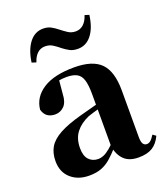

<svg xmlns="http://www.w3.org/2000/svg" viewBox="-150 -921 901 1041"><g transform="rotate(-20 300.0 -400.5)"><path d="M185 17Q121 17 80 -19.5Q39 -56 39 -119Q39 -165 58.5 -198.5Q78 -232 125 -258Q172 -284 253 -306Q291 -317 342.5 -330Q394 -343 434 -353V-327Q394 -317 354.5 -306Q315 -295 292 -287Q243 -266 215.5 -230.5Q188 -195 188 -140Q188 -95 208.5 -73Q229 -51 263 -51Q276 -51 292.5 -57.5Q309 -64 331.5 -82.5Q354 -101 385 -136L404 -80H363Q335 -49 310.5 -27.5Q286 -6 256.5 5.5Q227 17 185 17ZM471 16Q416 16 387 -13Q358 -42 350 -91V-93V-393Q350 -445 341 -474.5Q332 -504 310 -516Q288 -528 250 -528Q226 -528 200 -523Q174 -518 136 -505L208 -529L201 -453Q199 -401 177 -379.5Q155 -358 126 -358Q70 -358 56 -410Q63 -480 127 -521.5Q191 -563 307 -563Q414 -563 461 -514.5Q508 -466 508 -357V-88Q508 -60 515.5 -48.5Q523 -37 537 -37Q548 -37 558 -45Q568 -53 582 -75L600 -62Q581 -21 550.5 -2.5Q520 16 471 16ZM100 -666Q110 -737 141.5 -777.5Q173 -818 221 -818Q247 -818 266 -807.5Q285 -797 301 -784Q320 -769 339.5 -756Q359 -743 384 -743Q410 -743 429 -760.5Q448 -778 458 -810L483 -802Q473 -729 441.5 -689.5Q410 -650 363 -650Q335 -650 316.5 -660Q298 -670 281 -683Q262 -699 242.5 -711.5Q223 -724 198 -724Q172 -724 153.5 -707Q135 -690 125 -658Z"/></g></svg>

Font: Noto Serif JP Black
Style: Regular
Weight: 900
Designer: Ryoko NISHIZUKA 西塚涼子 (kana & ideographs); Frank Grießhammer (Latin, Greek & Cyrillic); Wenlong ZHANG 张文龙 (bopomofo); San
Foundry: Adobe
Version: Version 2.003-H1;hotconv 1.1.1;makeotfexe 2.6.0